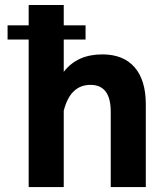

<svg xmlns="http://www.w3.org/2000/svg" viewBox="-20 -758 664 778"><path d="M326.7 -655.3V-597.7H10.7V-655.3ZM238.3 0H96.2V-737.8H238.3V-466.8Q292.5 -537.6 394.5 -537.6Q480 -537.6 525.4 -485.4Q570.8 -433.1 570.8 -335.4V0H428.7V-305.2Q428.7 -414.1 346.7 -414.1Q264.6 -414.1 238.3 -309.1Z"/></svg>

Font: Estedad-FD Bold
Style: Regular
Weight: 700
Designer: Amin Abedi
Version: Version 7.3